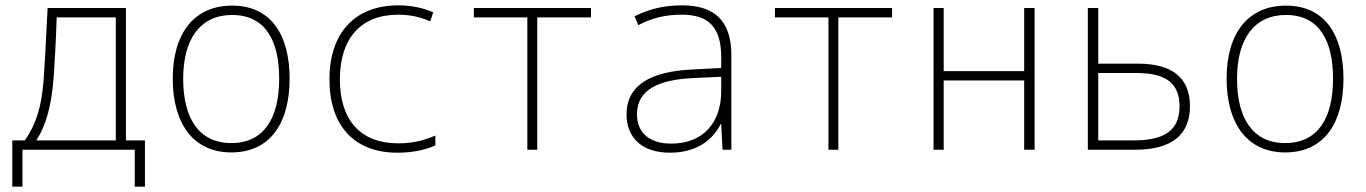

<svg xmlns="http://www.w3.org/2000/svg" viewBox="-20 -560 5107 718"><path d="M26 138H64V0H484V138H522V-35H451V-530H158C150 -367 147 -314 143 -259C135 -161 116 -97 73 -35H26ZM181 -275C185 -335 189 -405 192 -495H413V-35H116C153 -93 173 -166 181 -275Z M845 10C990 10 1063 -99 1063 -266C1063 -426 996 -539 848 -539C708 -539 626 -438 626 -266C626 -99 702 10 845 10ZM845 -25C723 -25 665 -119 665 -265C665 -416 730 -504 848 -504C975 -504 1024 -404 1024 -266C1024 -119 968 -25 845 -25Z M1465 11C1518 11 1564 3 1608 -16V-53C1558 -32 1518 -24 1469 -24C1328 -24 1251 -111 1251 -263C1251 -416 1329 -505 1469 -505C1513 -505 1551 -497 1589 -480L1600 -514C1561 -531 1517 -540 1470 -540C1307 -540 1212 -437 1212 -263C1212 -91 1304 11 1465 11Z M1952 0H1989V-495H2190V-530H1752V-495H1952Z M2485 11C2585 11 2645 -36 2675 -96H2677L2682 0H2715V-354C2715 -483 2651 -540 2531 -540C2456 -540 2404 -524 2353 -499L2367 -466C2420 -493 2466 -505 2530 -505C2626 -505 2677 -462 2677 -347V-306L2565 -300C2415 -292 2323 -243 2323 -132C2323 -46 2380 11 2485 11ZM2490 -23C2408 -23 2362 -64 2362 -133C2362 -224 2442 -262 2572 -268L2677 -273V-219C2677 -102 2610 -23 2490 -23Z M3078 0H3115V-495H3316V-530H2878V-495H3078Z M3471 0H3509V-259H3810V0H3849V-530H3810V-294H3509V-530H3471Z M4048 0H4224C4361 0 4430 -55 4430 -163C4430 -268 4365 -322 4235 -322H4087V-530H4048ZM4087 -35V-287H4231C4340 -287 4391 -248 4391 -163C4391 -75 4338 -35 4220 -35Z M4786 10C4931 10 5004 -99 5004 -266C5004 -426 4937 -539 4789 -539C4649 -539 4567 -438 4567 -266C4567 -99 4643 10 4786 10ZM4786 -25C4664 -25 4606 -119 4606 -265C4606 -416 4671 -504 4789 -504C4916 -504 4965 -404 4965 -266C4965 -119 4909 -25 4786 -25Z"/></svg>

Font: Noto Sans Mono SemiCondensed ExtraLight
Style: Regular
Weight: 200
Width: 4
Designer: Monotype Design Team
Foundry: Monotype Imaging Inc.
Version: Version 2.014